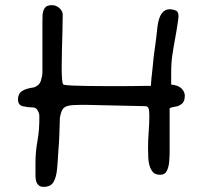

<svg xmlns="http://www.w3.org/2000/svg" viewBox="-20 -718 792 747"><path d="M150 9Q135 9 128 0.5Q121 -8 119.5 -18Q118 -28 118 -31V-84Q118 -127 126 -171.5Q134 -216 133 -268Q133 -277 126.5 -288.5Q120 -300 108 -300Q89 -300 69.5 -304.5Q50 -309 50 -331Q50 -353 65.5 -363.5Q81 -374 112 -378Q133 -385 139 -404Q145 -423 145 -436V-625Q145 -640 145.5 -657Q146 -674 153.5 -686Q161 -698 182 -698Q198 -698 211 -686.5Q224 -675 224 -661Q224 -633 223 -596.5Q222 -560 221 -523.5Q220 -487 220 -457Q220 -428 221.5 -409.5Q223 -391 227 -389Q237 -386 263.5 -385Q290 -384 323 -383.5Q356 -383 382 -383Q438 -383 472 -383Q506 -383 524.5 -383.5Q543 -384 552 -384Q561 -384 567 -384Q567 -390 569 -411Q571 -432 574 -457Q577 -482 578 -498Q583 -533 587.5 -568Q592 -603 593 -617Q602 -682 640 -682Q652 -682 665 -676.5Q678 -671 673 -639Q667 -598 661 -566Q655 -534 650.5 -503.5Q646 -473 646 -436V-389Q675 -386 687 -373Q699 -360 699 -346Q699 -323 687.5 -314Q676 -305 662 -303Q648 -301 640 -297V-127Q640 -113 638.5 -91.5Q637 -70 629.5 -54Q622 -38 604 -38Q586 -38 577.5 -46Q569 -54 564 -67Q558 -83 557 -103.5Q556 -124 556 -141Q556 -173 558.5 -205Q561 -237 561 -268Q561 -288 558 -296.5Q555 -305 544 -305Q529 -305 497 -306Q465 -307 428.5 -307.5Q392 -308 361 -309Q330 -310 318 -310H293Q262 -310 246 -306.5Q230 -303 223.5 -292.5Q217 -282 213 -260Q212 -230 211 -197Q210 -164 207 -130Q205 -92 202 -60Q199 -28 188 -9.5Q177 9 150 9Z"/></svg>

Font: Fuzzy Bubbles
Style: Regular
Weight: 400
Designer: Robert E. Leuschke
Foundry: Robert E. Leuschke
Version: Version 1.010; ttfautohint (v1.8.3)